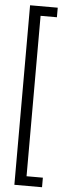

<svg xmlns="http://www.w3.org/2000/svg" viewBox="-61 -760 343 961"><g transform="rotate(5 111.0 -279.0)"><path d="M50 172H189V124H107V-682H189V-730H50Z"/></g></svg>

Font: Secuela Light
Style: Regular
Weight: 300
Designer: Fernando Haro
Foundry: deFharo
Version: Version 1.708